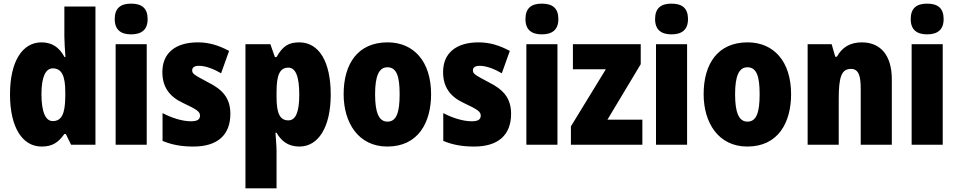

<svg xmlns="http://www.w3.org/2000/svg" viewBox="-20 -796 5261 1056"><path d="M209 10C269 10 301 -13 334 -59H342L371 0H505V-760H334V-595C334 -566 337 -525 340 -482H335C306 -536 266 -563 208 -563C103 -563 35 -458 35 -277C35 -97 102 10 209 10ZM270 -130C232 -130 208 -177 208 -278C208 -373 231 -420 270 -420C320 -420 339 -378 339 -290V-263C338 -170 319 -130 270 -130Z M701 -776C643 -776 611 -751 611 -691C611 -632 645 -607 701 -607C758 -607 792 -632 792 -691C792 -751 760 -776 701 -776ZM787 -553H616V0H787Z M1247 -170C1247 -259 1201 -305 1125 -343C1048 -384 1037 -390 1037 -409C1037 -426 1050 -434 1075 -434C1111 -434 1157 -416 1196 -393L1240 -516C1182 -547 1129 -563 1068 -563C946 -563 873 -505 873 -400C873 -318 911 -265 986 -230C1068 -192 1080 -180 1080 -160C1080 -138 1064 -129 1030 -129C982 -129 923 -148 874 -174V-21C929 2 983 10 1044 10C1178 10 1247 -55 1247 -170Z M1626 -563C1568 -563 1535 -543 1501 -482H1492L1467 -553H1330V240H1501V36C1501 9 1498 -23 1495 -66H1501C1529 -17 1568 10 1627 10C1730 10 1799 -95 1799 -276C1799 -456 1735 -563 1626 -563ZM1566 -424C1605 -424 1626 -378 1626 -275C1626 -179 1606 -134 1566 -134C1518 -134 1501 -175 1501 -263V-290C1501 -384 1519 -424 1566 -424Z M2351 -278C2351 -460 2254 -563 2112 -563C1947 -563 1870 -444 1870 -278C1870 -120 1952 10 2110 10C2281 10 2351 -123 2351 -278ZM2043 -277C2043 -378 2064 -426 2111 -426C2161 -426 2178 -377 2178 -278C2178 -178 2161 -127 2111 -127C2063 -127 2043 -179 2043 -277Z M2791 -170C2791 -259 2745 -305 2669 -343C2592 -384 2581 -390 2581 -409C2581 -426 2594 -434 2619 -434C2655 -434 2701 -416 2740 -393L2784 -516C2726 -547 2673 -563 2612 -563C2490 -563 2417 -505 2417 -400C2417 -318 2455 -265 2530 -230C2612 -192 2624 -180 2624 -160C2624 -138 2608 -129 2574 -129C2526 -129 2467 -148 2418 -174V-21C2473 2 2527 10 2588 10C2722 10 2791 -55 2791 -170Z M2960 -776C2902 -776 2870 -751 2870 -691C2870 -632 2904 -607 2960 -607C3017 -607 3051 -632 3051 -691C3051 -751 3019 -776 2960 -776ZM3046 -553H2875V0H3046Z M3513 0V-138H3321L3504 -443V-553H3131V-415H3312L3120 -101V0Z M3673 -776C3615 -776 3583 -751 3583 -691C3583 -632 3617 -607 3673 -607C3730 -607 3764 -632 3764 -691C3764 -751 3732 -776 3673 -776ZM3759 -553H3588V0H3759Z M4331 -278C4331 -460 4234 -563 4092 -563C3927 -563 3850 -444 3850 -278C3850 -120 3932 10 4090 10C4261 10 4331 -123 4331 -278ZM4023 -277C4023 -378 4044 -426 4091 -426C4141 -426 4158 -377 4158 -278C4158 -178 4141 -127 4091 -127C4043 -127 4023 -179 4023 -277Z M4720 -563C4656 -563 4611 -536 4583 -484H4574L4554 -553H4422V0H4593V-250C4593 -370 4607 -417 4660 -417C4703 -417 4714 -379 4714 -306V0H4885V-360C4885 -493 4822 -563 4720 -563Z M5079 -776C5021 -776 4989 -751 4989 -691C4989 -632 5023 -607 5079 -607C5136 -607 5170 -632 5170 -691C5170 -751 5138 -776 5079 -776ZM5165 -553H4994V0H5165Z"/></svg>

Font: Noto Sans Gurmukhi Condensed Black
Style: Regular
Weight: 900
Width: 3
Designer: Jelle Bosma - Monotype Design Team
Foundry: Monotype Imaging Inc.
Version: Version 2.004